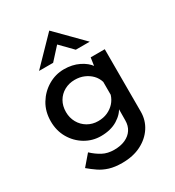

<svg xmlns="http://www.w3.org/2000/svg" viewBox="-208 -794 1020 1122"><g transform="rotate(-30 302.5 -233.5)"><path d="M284 208Q235 208 199 197Q163 186 134.5 166.5Q106 147 80 125L141 54Q172 83 205 100.5Q238 118 282 118Q326 118 357.5 103.5Q389 89 406 63Q423 37 423 1L424 -108L431 -88Q414 -47 368 -18.5Q322 10 255 10Q198 10 149.5 -19Q101 -48 72 -98Q43 -148 43 -211Q43 -277 73.5 -327.5Q104 -378 154 -407.5Q204 -437 261 -437Q317 -437 361 -415.5Q405 -394 427 -362L421 -345L432 -419H527V2Q527 60 496.5 106.5Q466 153 412 180.5Q358 208 284 208ZM147 -214Q147 -175 165 -143Q183 -111 214.5 -92.5Q246 -74 285 -74Q320 -74 348 -86.5Q376 -99 395.5 -120.5Q415 -142 424 -171V-258Q415 -287 395 -307.5Q375 -328 347 -340Q319 -352 285 -352Q246 -352 214.5 -334.5Q183 -317 165 -286Q147 -255 147 -214ZM379 -501 288 -594 317 -601 226 -501H131L300 -675H301L473 -501Z"/></g></svg>

Font: Josefin Sans Medium
Style: Regular
Weight: 500
Designer: Santiago Orozco
Foundry: Typemade
Version: Version 2.001